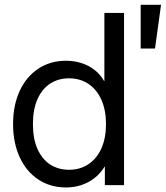

<svg xmlns="http://www.w3.org/2000/svg" viewBox="-20 -782 703 811"><path d="M35.2 -257.8Q35.2 -336.9 63 -397.5Q90.8 -458 141.6 -491.7Q192.4 -525.4 258.8 -525.4Q292.5 -525.4 323.2 -515.9Q354 -506.3 378.9 -487.1Q403.8 -467.8 419.9 -439.5H420.9V-727.5H503.9V0H422.9V-78.1H421.9Q403.8 -48.8 378.4 -29.3Q353 -9.8 322.8 0Q292.5 9.8 258.8 9.8Q192.4 9.8 141.6 -23.9Q90.8 -57.6 63 -118.4Q35.2 -179.2 35.2 -257.8ZM427.7 -257.8Q427.7 -315.9 408.7 -359.6Q389.6 -403.3 354.2 -427.2Q318.8 -451.2 271.5 -451.2Q226.6 -451.2 192.1 -429Q157.7 -406.7 138.4 -363.3Q119.1 -319.8 119.1 -257.8Q119.1 -195.8 138.4 -152.6Q157.7 -109.4 191.9 -87.2Q226.1 -64.9 271.5 -64.9Q318.8 -64.9 354.2 -88.9Q389.6 -112.8 408.7 -156.2Q427.7 -199.7 427.7 -257.8ZM574.2 -761.7H660.2L634.8 -577.1H574.2Z"/></svg>

Font: Intratopia Thin
Style: Regular
Weight: 100
Designer: Rasmus Andersson
Foundry: rsms
Version: Version 3.000;Glyphs 3.2.3 (3260)